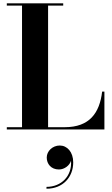

<svg xmlns="http://www.w3.org/2000/svg" viewBox="-20 -770 666 1142"><path d="M601 0V-225H587.5C572.5 -98 512.5 -13.5 365.5 -13.5H266V-736.5H356V-750H20.5V-736.5H111V-13.5H20.5V0ZM258 167C258 205 284 238 330.5 238C364 238 394.5 213.5 402.5 186C409 278.5 343.5 341.5 256.5 341.5V352.5C354.5 352.5 415.5 283 415.5 196C415.5 133.5 379 95.5 335.5 95.5C293 95.5 258 128.5 258 167Z"/></svg>

Font: Bodoni* 16pt
Style: Bold
Weight: 700
Version: Version 2.3